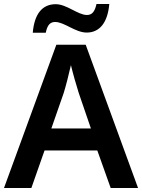

<svg xmlns="http://www.w3.org/2000/svg" viewBox="-20 -941 712 961"><path d="M144 -777H209C217 -817 232 -831 256 -831C302 -831 357 -778 414 -778C478 -778 519 -827 527 -921H463C454 -880 439 -866 415 -866C370 -866 314 -920 259 -920C192 -920 152 -872 144 -777ZM534 0H671L409 -717H262L0 0H137L203 -188H467ZM374 -476 435 -298H237L299 -476C309 -508 325 -570 335 -615C343 -580 366 -500 374 -476Z"/></svg>

Font: Noto Sans Myanmar UI SemiBold
Style: Regular
Weight: 600
Designer: Monotype Design Team
Foundry: Monotype Imaging Inc.
Version: Version 2.103